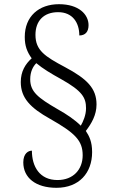

<svg xmlns="http://www.w3.org/2000/svg" viewBox="-20 -780 544 915"><path d="M249 115C357 115 419 44 419 -55C419 -105 405 -132 389 -156C416 -191 440 -232 440 -282C440 -359 395 -404 290 -460C194 -511 149 -540 149 -614C149 -680 188 -722 257 -722C326 -722 358 -672 358 -611C386 -611 402 -628 402 -660C402 -711 356 -760 261 -760C165 -760 98 -702 98 -604C98 -561 109 -533 131 -502C101 -475 79 -440 79 -389C79 -313 125 -266 218 -214C338 -146 374 -110 374 -40C374 28 329 78 254 78C169 78 132 14 132 -62C115 -62 91 -49 91 -6C91 67 150 115 249 115ZM365 -181C338 -208 299 -235 254 -260C161 -314 124 -343 124 -402C124 -438 137 -463 153 -479C184 -453 222 -430 271 -403C373 -346 390 -314 390 -264C390 -231 376 -200 365 -181Z"/></svg>

Font: Noto Serif Khmer SemiCondensed Light
Style: Regular
Weight: 300
Width: 4
Designer: Danh Hong and the Monotype Design Team
Foundry: Monotype Imaging Inc.
Version: Version 2.004